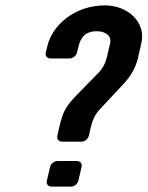

<svg xmlns="http://www.w3.org/2000/svg" viewBox="-20 -693 548 713"><path d="M263 -338C224 -298 213 -277 200 -220L193 -189C190 -177 198 -167 210 -167H283C295 -167 307 -177 310 -189L317 -220C323 -245 332 -266 347 -283L443 -386C467 -413 484 -443 492 -476L505 -533C523 -610 455 -673 370 -673C255 -673 173 -597 156 -522L150 -498C147 -486 155 -476 167 -476H239C251 -476 263 -486 266 -498L272 -522C279 -551 295 -577 339 -577C371 -577 395 -561 389 -533L377 -481C371 -457 361 -437 343 -420ZM171 0H244C256 0 268 -10 271 -22L283 -73C286 -85 278 -95 266 -95H193C181 -95 169 -85 166 -73L154 -22C151 -10 159 0 171 0Z"/></svg>

Font: DIN Rundschrift
Style: BreitKursiv
Weight: 400
Width: 7
Version: Version 1.027